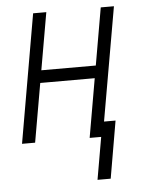

<svg xmlns="http://www.w3.org/2000/svg" viewBox="-51 -570 595 786"><g transform="rotate(-5 246.0 -177.0)"><path d="M364.7 -293 355 -241.7H104.5L114.3 -293ZM168.9 -528.3 76.7 0H22.9L114.7 -528.3ZM446.8 -528.3 354.5 0H300.8L392.6 -528.3ZM412.6 -61.5 372.1 173.8H317.9L358.9 -61.5Z"/></g></svg>

Font: Roboto Condensed Light
Style: Italic
Weight: 300
Italic angle: -12°
Designer: Christian Robertson
Foundry: Google
Version: Version 3.0; 2020